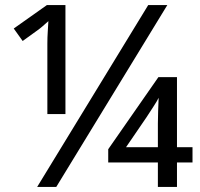

<svg xmlns="http://www.w3.org/2000/svg" viewBox="-20 -734 785 754"><path d="M126 0 562 -714H637L201 0ZM166 -286V-562Q166 -588 167.5 -609Q169 -630 170 -651Q160 -642 148 -631.5Q136 -621 123 -612L69 -573L34 -622L164 -714H237V-286ZM600 0V-96H405V-148L602 -431H675V-156H736V-96H675V0ZM475 -156H600V-249Q600 -270 601 -298Q602 -326 603 -350Q598 -339 582 -314.5Q566 -290 555 -273Z"/></svg>

Font: Noto IKEA Arabic
Style: Regular
Weight: 400
Designer: Monotype Design Team
Foundry: Monotype Imaging Inc.
Version: Version 1.200